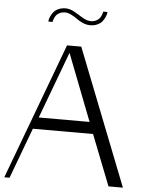

<svg xmlns="http://www.w3.org/2000/svg" viewBox="-59 -913 712 959"><g transform="rotate(5 296.5 -433.5)"><path d="M171.9 -793.9Q171.9 -793.9 150.4 -793.9L151.4 -801.8Q152.3 -809.1 157.2 -819.8Q162.1 -830.6 170.2 -841.3Q178.2 -852.1 194.3 -859.6Q210.4 -867.2 231.4 -867.2Q253.4 -867.2 276.1 -854Q298.8 -840.8 320.3 -827.6Q341.8 -814.5 361.3 -814.5Q376 -814.5 387.5 -820.1Q398.9 -825.7 404.5 -832.8Q410.2 -839.8 413.8 -848.9Q417.5 -857.9 418.2 -861.6Q418.9 -865.2 418.9 -867.2H440.4L439.5 -859.4Q438.5 -852.1 433.6 -841.3Q428.7 -830.6 420.7 -819.8Q412.6 -809.1 396.5 -801.5Q380.4 -793.9 359.4 -793.9Q340.8 -793.9 322.3 -802.2Q303.7 -810.5 290.8 -820.3Q277.8 -830.1 261 -838.4Q244.1 -846.7 229.5 -846.7Q214.8 -846.7 203.4 -841.1Q191.9 -835.4 186.3 -828.4Q180.7 -821.3 177 -812.3Q173.3 -803.2 172.6 -799.6Q171.9 -795.9 171.9 -793.9ZM325.2 -683.6 593.8 0H521.5L421.9 -253.9H120.1L25.4 0H-1L253.9 -683.6ZM144.5 -312.5H399.4L269.5 -647.5Z"/></g></svg>

Font: Buda
Style: light
Weight: 400
Version: Version 1.002